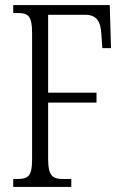

<svg xmlns="http://www.w3.org/2000/svg" viewBox="-20 -734 491 754"><path d="M32 0H260V-31H230C186 -31 169 -43 169 -110V-331H359V-370H169V-676H313C362 -676 375 -648 378 -600L382 -545H416L411 -714H32V-683H49C90 -683 106 -672 106 -606V-107C106 -42 91 -31 46 -31H32Z"/></svg>

Font: Noto Serif Georgian ExtraCondensed Light
Style: Regular
Weight: 300
Width: 2
Designer: Monotype Design Team, Akaki Razmadze
Foundry: Google LLC
Version: Version 2.003